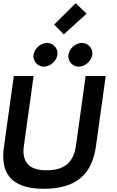

<svg xmlns="http://www.w3.org/2000/svg" viewBox="-21 -1165 729 1195"><path d="M316 -1012 376 -951 518 -1080 450 -1145ZM554 -833C554 -868 525 -898 489 -898C448 -897 405 -861 404 -815C404 -780 433 -750 469 -750C510 -751 553 -787 554 -833ZM337 -833C337 -868 308 -898 272 -898C231 -897 188 -861 187 -815C187 -780 216 -750 252 -750C293 -751 336 -787 337 -833ZM252 10C446 10 551 -74 576 -254L637 -692H512L452 -260C437 -151 377 -105 268 -105C174 -105 125 -144 125 -226C125 -237 126 -248 128 -260L188 -692H65L4 -254C1 -233 -1 -213 -1 -194C-1 -56 83 10 252 10Z"/></svg>

Font: Cantarell
Style: BoldOblique
Weight: 700
Italic angle: -8°
Designer: Dave Crossland
Version: Version 0.024